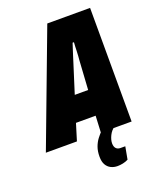

<svg xmlns="http://www.w3.org/2000/svg" viewBox="-202 -785 897 1092"><g transform="rotate(-20 246.5 -238.5)"><path d="M-40 0 219 -688H478L479 0H293L298 -101H179L148 0ZM227 -253H308L319 -429Q320 -440 321 -453.5Q322 -467 322.5 -482Q323 -497 323.5 -511Q324 -525 325 -536H317Q312 -521 305.5 -501Q299 -481 293 -462Q287 -443 283 -430ZM318 211Q296 211 278 202Q260 193 249.5 174.5Q239 156 239 126Q239 93 248 68Q257 43 272 23.5Q287 4 303 -12H381L380 -8Q357 7 344.5 32.5Q332 58 332 79Q332 99 341.5 109.5Q351 120 368 120H397L383 196Q368 204 350.5 207.5Q333 211 318 211Z"/></g></svg>

Font: Archivo ExtraCondensed Black
Style: Italic
Weight: 900
Width: 2
Italic angle: -10°
Designer: Hector Gatti
Foundry: Omnibus-Type
Version: Version 2.001